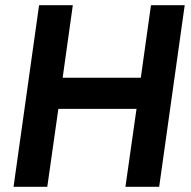

<svg xmlns="http://www.w3.org/2000/svg" viewBox="-20 -717 733 737"><path d="M32 0H161.5L204 -299H504L461.5 0H591L689 -697H559.5L520.5 -418.5H220.5L259.5 -697H130Z"/></svg>

Font: HK Grotesk
Style: Bold Italic
Weight: 700
Italic angle: -16°
Designer: Alfredo Marco Pradil
Foundry: Hanken Design Co.
Version: Version 3.001;FEAKit 1.0